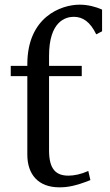

<svg xmlns="http://www.w3.org/2000/svg" viewBox="-20 -788 472 822"><path d="M190 -549V-506H330V-462H190V-144C190 -63 220 -36 273 -36C297 -36 327 -42 358 -56L367 -17C302 9 268 14 234 14C143 14 97 -42 97 -126V-462H26V-506H97V-513C97 -715 241 -768 321 -768C356 -768 390 -759 417 -747V-654L392 -641C366 -695 334 -716 296 -716C260 -716 190 -696 190 -549Z"/></svg>

Font: LT Superior Serif Medium
Style: Regular
Weight: 500
Designer: Daniel Lyons
Foundry: LyonsType
Version: Version 2.120;FEAKit 1.0